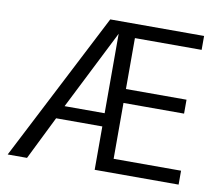

<svg xmlns="http://www.w3.org/2000/svg" viewBox="-72 -716 922 802"><g transform="rotate(10 389.0 -315.0)"><path d="M9 0 333 -630H731V-571H448V-355H705V-296H448V-59H734V0H378V-184H182L91 0ZM378 -577 208 -240H378Z"/></g></svg>

Font: Ek Mukta Light
Style: Regular
Weight: 300
Designer: Girish Dalvi and Yashodeep Gholap
Foundry: Ek Type
Version: Version 2.538;PS 1.002;hotconv 16.6.51;makeotf.lib2.5.65220;